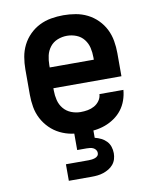

<svg xmlns="http://www.w3.org/2000/svg" viewBox="-85 -607 720 892"><g transform="rotate(-10 275.0 -161.0)"><path d="M277 12Q248 12 219 7Q190 2 163.5 -11Q137 -24 116 -45Q95 -66 81.5 -92Q68 -118 63 -147Q58 -176 58 -205V-325Q58 -354 63 -383Q68 -412 81 -438Q94 -464 115 -485Q136 -506 162 -519Q188 -532 217 -537Q246 -542 275 -542Q304 -542 333 -537Q362 -532 388 -519Q414 -506 435 -485Q456 -464 469 -438Q482 -412 487 -383Q492 -354 492 -325V-216H171V-205Q171 -182 176.5 -159.5Q182 -137 196.5 -119.5Q211 -102 232.5 -93.5Q254 -85 277 -85Q294 -85 310.5 -88Q327 -91 341.5 -99Q356 -107 366 -121Q376 -135 377 -152H490Q488 -127 479.5 -103Q471 -79 456 -59.5Q441 -40 420 -25.5Q399 -11 375.5 -2.5Q352 6 327 9Q302 12 277 12ZM171 -314H379V-325Q379 -348 374 -370Q369 -392 355 -410Q341 -428 319.5 -436.5Q298 -445 275 -445Q252 -445 230.5 -436.5Q209 -428 195 -410Q181 -392 176 -370Q171 -348 171 -325ZM167 220V142H275Q282 142 289.5 141Q297 140 304.5 137.5Q312 135 317 129.5Q322 124 322 116Q322 108 317.5 101.5Q313 95 306 91.5Q299 88 291 87Q283 86 275 86H230V0H320V44Q336 48 350 55Q364 62 374.5 73Q385 84 390 99Q395 114 395 130Q395 144 391 157.5Q387 171 378 182Q369 193 356.5 200.5Q344 208 330.5 212.5Q317 217 303 218.5Q289 220 275 220Z"/></g></svg>

Font: Lode Term
Style: Bold
Weight: 700
Monospace: yes
Designer: Belleve Invis
Foundry: Belleve Invis
Version: Version 29.2.0